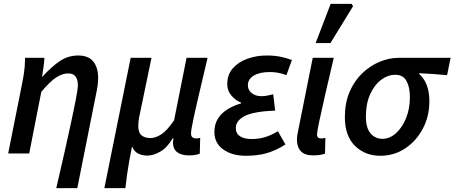

<svg xmlns="http://www.w3.org/2000/svg" viewBox="-20 -788 2334 986"><path d="M269 178Q290 89 309.5 2Q329 -85 345 -159Q361 -233 370.5 -283.5Q380 -334 380 -349Q380 -411 331 -411Q300 -411 268 -390Q236 -369 192 -316L130 0H22L92 -351Q98 -380 103 -412Q108 -444 109 -491H208Q207 -466 203 -440.5Q199 -415 196 -394H198Q245 -446 287.5 -474.5Q330 -503 382 -503Q434 -503 459 -472Q484 -441 484 -387Q484 -370 481.5 -350.5Q479 -331 474 -308L377 178Z M516 178 651 -491H758L698 -202Q694 -186 692 -169.5Q690 -153 690 -143Q690 -106 707.5 -92.5Q725 -79 752 -79Q778 -79 807.5 -97.5Q837 -116 874 -170L938 -491H1046Q1022 -389 1002.5 -306.5Q983 -224 972 -171Q961 -118 961 -104Q961 -88 968.5 -82.5Q976 -77 986 -77Q998 -77 1008 -80L1006 1Q996 5 983 7.5Q970 10 952 10Q870 10 868 -55Q868 -60 869 -64Q870 -68 871 -78H867Q839 -30 803.5 -9.5Q768 11 736 11Q712 11 690.5 1Q669 -9 658 -36Q649 8 643 42.5Q637 77 632.5 109Q628 141 624 178Z M1243 12Q1172 12 1126.5 -20.5Q1081 -53 1081 -110Q1081 -151 1100 -180Q1119 -209 1150.5 -228Q1182 -247 1218 -257V-261Q1190 -272 1168.5 -297Q1147 -322 1147 -356Q1147 -404 1175 -436.5Q1203 -469 1249.5 -486Q1296 -503 1350 -503Q1388 -503 1418.5 -497Q1449 -491 1479 -480L1451 -402Q1427 -411 1407.5 -414.5Q1388 -418 1365 -418Q1314 -418 1283.5 -400Q1253 -382 1253 -350Q1253 -325 1273 -309.5Q1293 -294 1323 -294Q1338 -294 1352.5 -297Q1367 -300 1383 -304L1393 -220Q1284 -216 1237.5 -192.5Q1191 -169 1191 -130Q1191 -102 1213 -88Q1235 -74 1272 -74Q1307 -74 1338.5 -83Q1370 -92 1407 -114L1446 -46Q1393 -13 1346.5 -0.5Q1300 12 1243 12Z M1588 10Q1545 10 1525 -11.5Q1505 -33 1505 -70Q1505 -92 1512 -121L1586 -491H1694Q1669 -385 1649.5 -300Q1630 -215 1619 -162.5Q1608 -110 1608 -98Q1608 -86 1614 -81.5Q1620 -77 1629 -77Q1634 -77 1639 -77.5Q1644 -78 1651 -80L1649 1Q1638 5 1623 7.5Q1608 10 1588 10ZM1601 -567 1678 -768H1786L1793 -756L1677 -567Z M1933 12Q1855 12 1803 -39Q1751 -90 1751 -186Q1751 -259 1775 -315.5Q1799 -372 1839.5 -411Q1880 -450 1929 -470.5Q1978 -491 2027 -491H2294L2276 -402Q2203 -409 2133 -412V-408Q2158 -386 2171.5 -351Q2185 -316 2185 -268Q2185 -191 2151.5 -127.5Q2118 -64 2061 -26Q2004 12 1933 12ZM1944 -75Q1981 -75 2013 -103.5Q2045 -132 2065 -180.5Q2085 -229 2085 -290Q2085 -340 2067.5 -372Q2050 -404 2011 -404Q1971 -404 1936 -377Q1901 -350 1880 -302Q1859 -254 1859 -189Q1859 -131 1883 -103Q1907 -75 1944 -75Z"/></svg>

Font: Source Sans 3 Semibold
Style: Italic
Weight: 600
Italic angle: -11°
Designer: Paul D. Hunt
Foundry: Adobe
Version: Version 3.052;hotconv 1.1.0;makeotfexe 2.6.0